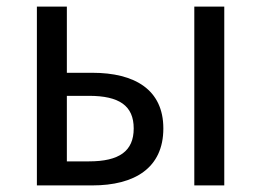

<svg xmlns="http://www.w3.org/2000/svg" viewBox="-20 -563 793 583"><path d="M92 0H260C389 0 476 -53 476 -173C476 -291 389 -342 260 -342H183V-543H92ZM183 -73V-272H250C342 -272 386 -242 386 -173C386 -104 342 -73 250 -73ZM570 0H661V-543H570Z"/></svg>

Font: Source Han Sans KR Regular
Style: Regular
Weight: 400
Designer: Ryoko NISHIZUKA (kana & ideographs); Paul D. Hunt (Latin, Greek & Cyrillic); Wenlong ZHANG (bopomofo); Sandoll Communica
Foundry: Adobe Systems Incorporated
Version: Version 1.004;PS 1.004;hotconv 1.0.82;makeotf.lib2.5.63406